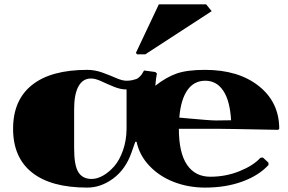

<svg xmlns="http://www.w3.org/2000/svg" viewBox="-20 -850 1320 880"><path d="M646 -601.1H607.9L603 -607.9L708 -830.1H924.8L950.2 -798.8ZM1254.9 -254.9Q1010.3 -259.8 970.2 -259.8H799.8Q799.8 -149.4 837.2 -94.7Q874.5 -40 943.8 -40Q1015.1 -40 1078.4 -65.7Q1141.6 -91.3 1173.8 -127L1185.1 -127.9L1210 -105L1210.9 -94.2Q1167 -45.9 1091.3 -18.1Q1015.6 9.8 919.9 9.8Q844.2 9.8 777.8 -15.6Q711.4 -41 665.3 -89.4Q619.1 -137.7 606 -200.2H600.1L582 -148.9Q555.2 -73.7 499 -32Q442.9 9.8 379.9 9.8Q213.9 9.8 127 -59.1Q40 -127.9 40 -259.8Q40 -391.6 127 -460.7Q213.9 -529.8 379.9 -529.8Q415 -529.8 449.5 -517.3Q483.9 -504.9 512 -492.4Q540 -480 560.1 -480Q574.7 -480 586.7 -482.7Q598.6 -485.4 605.5 -488Q612.3 -490.7 619.4 -497.8Q626.5 -504.9 628.4 -507.3Q630.4 -509.8 635.3 -518.6L640.1 -526.9L691.9 -520L699.2 -513.2Q694.8 -492.2 691.9 -457Q741.7 -496.1 789.3 -512.9Q836.9 -529.8 919.9 -529.8Q1072.8 -529.8 1166.3 -455.6Q1259.8 -381.3 1259.8 -259.8ZM1039.1 -298.8Q1034.2 -387.2 1003.7 -433.6Q973.1 -480 920.9 -480Q869.1 -480 838.9 -436.8Q808.6 -393.6 801.8 -311Q807.6 -310.5 849.9 -306.6Q892.1 -302.7 923.8 -300.3Q955.6 -297.9 970.2 -297.9Q1005.9 -297.9 1039.1 -298.8ZM560.1 -439.9Q532.2 -439.9 502 -452.4Q471.7 -464.8 444.6 -477.5Q417.5 -490.2 397 -490.2Q359.4 -490.2 339.6 -454.1Q319.8 -418 319.8 -350.1V-169.9Q319.8 -91.3 339.4 -60.5Q358.9 -29.8 399.9 -29.8Q425.3 -29.8 452.4 -45.2Q479.5 -60.5 503.7 -88.1Q527.8 -115.7 543.7 -160.9Q559.6 -206.1 560.1 -259.8Z"/></svg>

Font: Yokawerad
Style: Regular
Weight: 500
Designer: gluk
Foundry: gluk
Version: Version 0.79